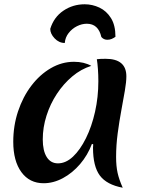

<svg xmlns="http://www.w3.org/2000/svg" viewBox="-20 -845 675 898"><path d="M410 -172Q390 -119 354.5 -77.5Q319 -36 274.5 -12Q230 12 184 12Q118 12 80 -40Q42 -92 42 -182Q42 -257 64.5 -324.5Q87 -392 126.5 -444Q166 -496 217.5 -526Q269 -556 326 -556Q373 -556 407 -537Q359 -522 318 -487.5Q277 -453 246 -406Q215 -359 197.5 -304Q180 -249 180 -193Q180 -140 198.5 -110.5Q217 -81 251 -81Q288 -81 321.5 -112.5Q355 -144 382 -198.5Q409 -253 424.5 -322Q440 -391 440 -465Q440 -495 438 -522Q436 -549 433 -568Q447 -570 474 -570Q571 -570 571 -488Q571 -462 564 -421Q557 -380 547.5 -329Q538 -278 530.5 -222Q523 -166 523 -111Q523 -68 530 -36.5Q537 -5 554 33Q479 19 447 -24Q415 -67 415 -154Q415 -165 416 -170ZM520 -673Q512 -667 502.5 -663Q493 -659 482 -659Q465 -659 454 -672Q440 -734 386 -734Q363 -734 340 -722.5Q317 -711 301 -690.5Q285 -670 283 -644Q256 -644 235.5 -665.5Q215 -687 215 -710Q232 -765 276.5 -795Q321 -825 376 -825Q412 -825 445 -809.5Q478 -794 499 -760.5Q520 -727 520 -673Z"/></svg>

Font: Merienda SemiBold
Style: Regular
Weight: 600
Designer: Eduardo Rodriguez Tunni
Foundry: Eduardo Rodriguez Tunni
Version: Version 2.001; ttfautohint (v1.8.4.7-5d5b)